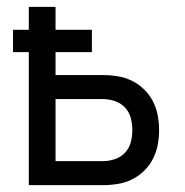

<svg xmlns="http://www.w3.org/2000/svg" viewBox="-20 -540 540 560"><path d="M64 0V-388H18V-453H64V-520H142V-453H248V-388H142V-321H280Q302 -321 323.5 -317.5Q345 -314 364.5 -304.5Q384 -295 400 -279.5Q416 -264 426 -244.5Q436 -225 440 -203.5Q444 -182 444 -161Q444 -139 440 -117.5Q436 -96 426 -76.5Q416 -57 400 -41.5Q384 -26 364.5 -16.5Q345 -7 323.5 -3.5Q302 0 280 0ZM142 -70H280Q298 -70 315.5 -76Q333 -82 345 -95Q357 -108 361.5 -125.5Q366 -143 366 -161Q366 -178 361.5 -195.5Q357 -213 345 -226Q333 -239 315.5 -245Q298 -251 280 -251H142Z"/></svg>

Font: Iosevka Term SS14
Style: Regular
Weight: 400
Monospace: yes
Designer: Belleve Invis
Foundry: Belleve Invis
Version: Version 24.1.1; ttfautohint (v1.8.4)